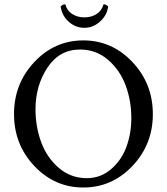

<svg xmlns="http://www.w3.org/2000/svg" viewBox="-20 -833 751 863"><path d="M444.3 -811.5Q444.3 -813.5 448.2 -813.5Q453.1 -813.5 459.5 -809.6Q465.8 -805.7 465.8 -802.7V-799.8Q464.8 -796.9 464.8 -795.9Q458 -760.7 427.7 -734.4Q397.5 -708 359.4 -708Q320.3 -708 290.5 -733.9Q260.7 -759.8 253.9 -796.9Q253.9 -797.9 252.9 -800.8V-802.7Q252.9 -805.7 259.3 -809.6Q265.6 -813.5 270.5 -813.5Q274.4 -813.5 274.4 -811.5Q281.2 -785.2 304.7 -770Q328.1 -754.9 359.4 -754.9Q390.6 -754.9 414.1 -770Q437.5 -785.2 444.3 -811.5ZM339.8 -610.4Q247.1 -610.4 193.4 -529.3Q139.6 -448.2 139.6 -341.8Q139.6 -263.7 165 -194.3Q190.4 -125 244.1 -78.6Q297.9 -32.2 370.1 -32.2Q432.6 -32.2 479.5 -72.8Q526.4 -113.3 548.3 -173.3Q570.3 -233.4 570.3 -301.8Q570.3 -379.9 544.9 -448.7Q519.5 -517.6 465.8 -564Q412.1 -610.4 339.8 -610.4ZM134.3 -86.9Q43 -183.6 43 -320.3Q43 -457 134.3 -554.2Q225.6 -651.4 354.5 -651.4Q483.4 -651.4 575.2 -554.2Q667 -457 667 -320.3Q667 -183.6 575.2 -86.9Q483.4 9.8 354.5 9.8Q225.6 9.8 134.3 -86.9Z"/></svg>

Font: Crimson Text
Style: Roman
Weight: 400
Version: Version 0.13